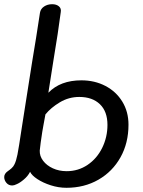

<svg xmlns="http://www.w3.org/2000/svg" viewBox="-22 -891 679 913"><path d="M589 -298Q589 -211 551 -143Q513 -75 446 -36.5Q379 2 294 2Q256 2 219 -10Q182 -22 155.5 -39.5Q129 -57 121 -74Q111 -54 91.5 -37.5Q72 -21 57 -15Q45 -9 36 -9Q19 -9 8.5 -21.5Q-2 -34 -2 -49Q-2 -65 15 -77Q24 -83 33 -91Q42 -99 47 -110Q55 -126 61 -156Q67 -186 81 -280L97 -382L131 -598Q150 -710 168 -830Q171 -849 187.5 -860Q204 -871 226 -871Q246 -871 258 -861Q270 -851 267 -834Q255 -740 232 -603L208 -450Q265 -509 365 -509Q428 -509 479 -482.5Q530 -456 559.5 -408Q589 -360 589 -298ZM489 -297Q489 -361 453 -395.5Q417 -430 355 -430Q305 -430 262.5 -404.5Q220 -379 194 -347L185 -298L179 -264Q170 -206 167 -175Q166 -149 183 -126.5Q200 -104 229.5 -90.5Q259 -77 295 -77Q350 -77 394.5 -107Q439 -137 464 -188Q489 -239 489 -297Z"/></svg>

Font: Mali Medium
Style: Italic
Weight: 500
Italic angle: -10°
Version: Version 1.000; ttfautohint (v1.6)